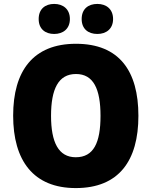

<svg xmlns="http://www.w3.org/2000/svg" viewBox="-20 -948 772 978"><path d="M177 -851C177 -800 211 -775 256 -775C301 -775 336 -801 336 -851C336 -902 301 -928 256 -928C211 -928 177 -903 177 -851ZM396 -851C396 -801 429 -775 476 -775C521 -775 556 -801 556 -851C556 -902 521 -928 476 -928C430 -928 396 -903 396 -851ZM685 -358C685 -587 587 -725 367 -725C149 -725 47 -587 47 -359C47 -130 150 10 366 10C586 10 685 -130 685 -358ZM240 -358C240 -494 277 -571 367 -571C456 -571 492 -495 492 -358C492 -221 457 -147 366 -147C278 -147 240 -223 240 -358Z"/></svg>

Font: Noto Sans Armenian SemiCondensed Black
Style: Regular
Weight: 900
Width: 4
Designer: Monotype Design Team
Foundry: Monotype Imaging Inc.
Version: Version 2.008